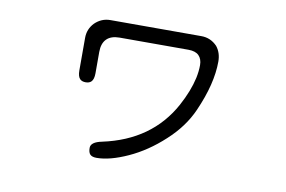

<svg xmlns="http://www.w3.org/2000/svg" viewBox="-63 -603 1125 755"><g transform="rotate(10 500.0 -225.5)"><path d="M299.8 -366.2Q299.8 -400.4 317.4 -418Q335 -435.5 369.1 -435.5H643.6Q671.9 -435.5 685.5 -421.9Q699.2 -408.2 699.2 -383.8Q699.2 -359.4 693.4 -332Q681.6 -278.3 648.4 -216.8Q563.5 -61.5 372.1 -20.5Q328.1 -11.7 328.1 11.7Q328.1 30.3 335.9 38.1Q343.8 45.9 361.3 45.9Q414.1 45.9 485.8 13.2Q557.6 -19.5 622.1 -79.1Q686.5 -137.7 717.8 -209Q767.6 -321.3 767.6 -410.2Q767.6 -445.3 748 -469.7Q721.7 -497.1 684.6 -497.1H321.3Q286.1 -497.1 259.8 -471.7Q235.4 -446.3 235.4 -411.1V-281.2Q235.4 -256.8 245.1 -247.1Q252.9 -239.3 267.6 -239.3Q282.2 -239.3 290 -247.1Q299.8 -256.8 299.8 -281.2Z"/></g></svg>

Font: FakePearl
Style: ExtraLight
Weight: 300
Version: Version 1.2